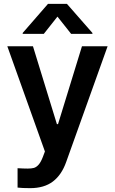

<svg xmlns="http://www.w3.org/2000/svg" viewBox="-20 -768 592 987"><path d="M70.3 196.3V96.7Q101.6 98.6 123 98.6Q141.6 98.6 154.1 95.2Q166.5 91.8 178.2 78.9Q189.9 65.9 200.2 39.1L210.9 10.7L17.6 -530.3H149.4L272.5 -129.9H278.3L401.4 -530.3H533.2L320.3 64.5Q296.9 130.9 252 165Q207 199.2 134.8 199.2Q93.8 199.2 70.3 196.3ZM275.4 -682.6 205.1 -593.8H96.7V-598.6L226.6 -748H324.2L455.1 -598.6V-593.8H345.7Z"/></svg>

Font: Pretendard SemiBold
Style: Regular
Weight: 600
Designer: Base glyphs from Inter by Rasmus Andersson; Hangeul glyphs from Noto Sans CJK(Source Han Sans) by Jang Soo-young and Kan
Foundry: Kil Hyung-jin
Version: Version 1.309